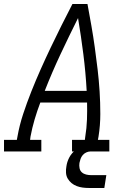

<svg xmlns="http://www.w3.org/2000/svg" viewBox="-33 -755 653 957"><path d="M-13 0V-58H51L54 -74Q64 -131 82.5 -187Q101 -243 123 -298.5Q145 -354 169.5 -409Q194 -464 220 -518.5Q246 -573 273 -627Q300 -681 328 -735H403Q413 -681 422.5 -627Q432 -573 439.5 -518.5Q447 -464 453.5 -409.5Q460 -355 463.5 -299Q467 -243 467 -186.5Q467 -130 458 -74L455 -58H512V0H326V-58H390L392 -74Q399 -116 400.5 -159Q402 -202 401 -244H168Q152 -202 139.5 -159.5Q127 -117 119 -74L117 -58H173V0ZM399 -302Q394 -394 382.5 -484.5Q371 -575 356 -665Q311 -575 268.5 -484.5Q226 -394 190 -302ZM412 182Q395 182 379.5 180Q364 178 349.5 172.5Q335 167 323.5 157.5Q312 148 304.5 135Q297 122 296 106Q295 90 298 74Q301 52 311.5 31.5Q322 11 339.5 -4Q357 -19 379 -25.5Q401 -32 422 -32L417 0Q407 0 396.5 5Q386 10 379 18.5Q372 27 368.5 37Q365 47 363 57Q361 70 363.5 83Q366 96 375 104Q384 112 396.5 115Q409 118 422 118H497L487 182Z"/></svg>

Font: Iosevka Curly Slab LtEx
Style: Italic
Weight: 300
Width: 7
Italic angle: -9°
Monospace: yes
Designer: Belleve Invis
Foundry: Belleve Invis
Version: Version 11.1.0; ttfautohint (v1.8.3)